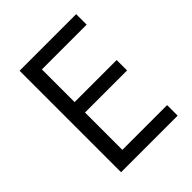

<svg xmlns="http://www.w3.org/2000/svg" viewBox="-199 -834 955 955"><g transform="rotate(-45 278.0 -357.0)"><path d="M496.1 0H98.1V-713.9H496.1V-640.1H181.2V-410.2H477.1V-336.9H181.2V-74.2H496.1Z"/></g></svg>

Font: f01525491
Style: Regular
Weight: 400
Foundry: Ascender Corporation
Version: Version 1.10